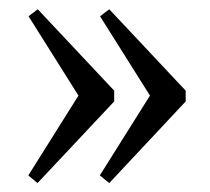

<svg xmlns="http://www.w3.org/2000/svg" viewBox="-20 -421 457 417"><path d="M217.3 -23.4 196.8 -40 305.7 -213.4 197.3 -385.7 217.3 -400.9 383.3 -224.1V-200.7ZM61.5 -23.4 41.5 -40 150.4 -213.4 42 -385.7 62 -400.9 228 -224.1V-200.7Z"/></svg>

Font: Elstob
Style: Regular
Weight: 400
Designer: Peter S. Baker
Version: Version 1.015